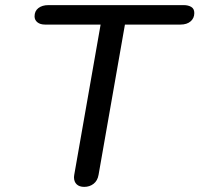

<svg xmlns="http://www.w3.org/2000/svg" viewBox="-20 -720 779 750"><path d="M269 -28 270 -37 373 -624H156Q137 -624 126 -633Q115 -642 115 -656Q115 -677 130 -688.5Q145 -700 169 -700H698Q715 -700 727 -693Q739 -686 739 -669Q739 -649 724.5 -636.5Q710 -624 685 -624H468L365 -37Q361 -14 345.5 -2Q330 10 309 10Q290 10 279.5 0Q269 -10 269 -28Z"/></svg>

Font: Kodchasan Medium
Style: Italic
Weight: 500
Italic angle: -10°
Version: Version 1.000; ttfautohint (v1.6)